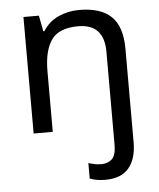

<svg xmlns="http://www.w3.org/2000/svg" viewBox="-55 -593 727 880"><g transform="rotate(-5 309.0 -153.0)"><path d="M394 240Q370 240 353 236.5Q336 233 323 228V157Q337 161 351 164Q365 167 383 167Q412 167 431 149.5Q450 132 450 83V-344Q450 -472 331 -472Q242 -472 207.5 -422.5Q173 -373 173 -279V0H85V-536H156L170 -463H175Q201 -505 245.5 -525.5Q290 -546 342 -546Q440 -546 489 -499.5Q538 -453 538 -350V80Q538 155 503 197.5Q468 240 394 240Z"/></g></svg>

Font: Noto Sans Imperial Aramaic
Style: Regular
Weight: 400
Designer: Monotype Design Team
Foundry: Monotype Imaging Inc.
Version: Version 2.001; ttfautohint (v1.8.4.7-5d5b)